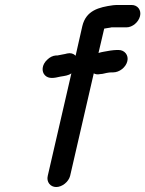

<svg xmlns="http://www.w3.org/2000/svg" viewBox="-20 -716 584 772"><path d="M206 36C230 36 256 15 262 -9L357 -421C364 -417 373 -416 382 -418L392 -419C400 -421 417 -425 428 -425H435C460 -425 486 -445 492 -470C498 -494 481 -515 457 -515H450C437 -515 410 -511 397 -508L387 -506C384 -505 379 -504 376 -503L399 -601C407 -603 422 -604 428 -606H488C513 -606 537 -627 543 -651C549 -675 534 -696 509 -696H462C451 -696 442 -696 435 -695C377 -687 326 -674 311 -611L284 -492C275 -501 264 -504 250 -501C241 -498 223 -496 211 -493H205C192 -492 180 -486 170 -476C148 -456 146 -428 161 -413C176 -398 198 -402 223 -408C241 -411 254 -412 267 -421L172 -9C166 15 182 36 206 36Z"/></svg>

Font: Electronic
Style: BlkIt
Weight: 900
Version: Version 1.011